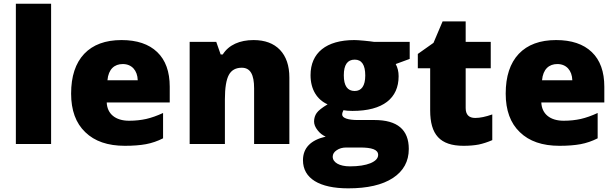

<svg xmlns="http://www.w3.org/2000/svg" viewBox="-20 -780 3335 1040"><path d="M256.8 -759.8H65.9V0H256.8Z M656.2 9.8C700.7 9.8 738.8 6.8 770.5 1C802.2 -4.9 833.5 -15.6 863.3 -30.8V-168C830.6 -152.8 799.8 -142.1 772 -135.7C743.7 -129.4 712.9 -126 679.2 -126C605.5 -126 560.5 -163.1 558.1 -225.1H899.4V-310.1C899.4 -391.6 877 -454.6 831.5 -498C786.1 -541.5 721.7 -563 638.2 -563C550.8 -563 483.4 -538.1 436 -488.3C388.7 -438 365.2 -366.2 365.2 -272.9C365.2 -182.6 390.6 -112.8 441.9 -64C492.7 -14.6 564 9.8 656.2 9.8ZM645 -433.1C693.8 -433.1 724.6 -398.4 726.1 -345.2H562C567.4 -405.8 600.1 -433.1 645 -433.1Z M1547.4 0V-359.9C1547.4 -424.3 1530.3 -474.1 1496.6 -509.8C1462.4 -545.4 1414.6 -563 1353.5 -563C1278.8 -563 1219.2 -537.1 1186.5 -484.9H1175.3L1151.4 -553.2H1007.3V0H1198.2V-242.2C1198.2 -304.7 1205.6 -348.6 1219.7 -374.5C1233.9 -400.4 1257.3 -413.1 1289.6 -413.1C1336.4 -413.1 1356.4 -375.5 1356.4 -301.8V0Z M2006.3 -553.2C1994.6 -555.2 1976.6 -557.1 1951.7 -559.6C1926.8 -562 1909.7 -563 1899.4 -563C1747.1 -563 1662.1 -493.7 1662.1 -373C1662.1 -295.4 1697.3 -240.2 1754.4 -214.8C1724.6 -196.8 1704.6 -181.2 1695.3 -168C1686 -154.8 1681.2 -139.2 1681.2 -122.1C1681.2 -106.4 1687.5 -90.8 1700.2 -74.7C1712.4 -58.6 1727.1 -47.4 1744.1 -40C1662.1 -21 1621.1 22 1621.1 87.9C1621.1 186 1709.5 240.2 1866.2 240.2C1970.2 240.2 2050.8 221.7 2108.4 184.1C2165.5 146.5 2194.3 94.2 2194.3 26.9C2194.3 -77.6 2132.3 -129.9 2008.3 -129.9H1916.5C1867.2 -129.9 1833.5 -140.1 1833.5 -159.2C1833.5 -166.5 1835.9 -174.8 1840.3 -183.1C1852.5 -180.7 1868.7 -179.2 1889.2 -179.2C2055.2 -179.2 2139.2 -248 2139.2 -367.2C2139.2 -392.1 2133.8 -414.1 2123.5 -433.1L2199.2 -460.9V-553.2ZM1782.2 68.8C1782.2 54.7 1789.6 43 1803.7 33.7C1817.9 23.9 1835 19 1855.5 19H1930.2C1993.2 19 2028.3 29.8 2028.3 59.1C2028.3 77.1 2014.6 92.3 1986.8 104C1959 115.2 1921.9 121.1 1875.5 121.1C1818.8 121.1 1782.2 100.1 1782.2 68.8ZM1842.3 -372.1C1842.3 -428.7 1861.8 -457 1901.4 -457C1939.5 -457 1958.5 -428.2 1958.5 -371.1C1958.5 -314.9 1938 -287.1 1901.4 -287.1C1861.8 -287.1 1842.3 -315.4 1842.3 -372.1Z M2554.2 -141.1C2519.5 -141.1 2502.4 -159.2 2502.4 -194.8V-410.2H2638.2V-553.2H2502.4V-664.1H2377.4L2328.1 -547.9L2243.2 -487.8V-410.2H2310.1V-182.1C2310.1 -51.8 2362.8 9.8 2491.2 9.8C2522.5 9.8 2549.8 7.3 2573.2 2.9C2596.2 -2 2620.6 -9.8 2646.5 -21V-160.2C2610.8 -147.5 2580.1 -141.1 2554.2 -141.1Z M3010.3 9.8C3054.7 9.8 3092.8 6.8 3124.5 1C3156.2 -4.9 3187.5 -15.6 3217.3 -30.8V-168C3184.6 -152.8 3153.8 -142.1 3126 -135.7C3097.7 -129.4 3066.9 -126 3033.2 -126C2959.5 -126 2914.6 -163.1 2912.1 -225.1H3253.4V-310.1C3253.4 -391.6 3231 -454.6 3185.5 -498C3140.1 -541.5 3075.7 -563 2992.2 -563C2904.8 -563 2837.4 -538.1 2790 -488.3C2742.7 -438 2719.2 -366.2 2719.2 -272.9C2719.2 -182.6 2744.6 -112.8 2795.9 -64C2846.7 -14.6 2918 9.8 3010.3 9.8ZM2999 -433.1C3047.9 -433.1 3078.6 -398.4 3080.1 -345.2H2916C2921.4 -405.8 2954.1 -433.1 2999 -433.1Z"/></svg>

Font: Sahel Black
Style: Bold
Weight: 900
Foundry: Saber Rastikerdar (saber.rastikerdar@gmail.com)
Version: Version 3.4.0